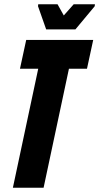

<svg xmlns="http://www.w3.org/2000/svg" viewBox="-20 -874 462 894"><path d="M40 0 158 -554H73L102 -688H414L385 -554H301L183 0ZM195 -737 157 -845 158 -854H248L277 -802L323 -854H422L421 -845L331 -737Z"/></svg>

Font: Saira ExtraCondensed Black
Style: Italic
Weight: 900
Width: 2
Italic angle: -12°
Designer: Hector Gatti with collaboration of the Omnibus-Type team
Foundry: Omnibus-Type
Version: Version 1.101